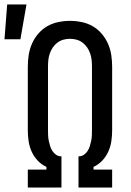

<svg xmlns="http://www.w3.org/2000/svg" viewBox="-62 -836 582 856"><path d="M62 0V-80H145V-92Q123 -102 106 -120Q89 -138 79 -160.5Q69 -183 65.5 -207Q62 -231 62 -255V-539Q62 -565 66 -591Q70 -617 80.5 -641Q91 -665 108.5 -685.5Q126 -706 148.5 -719Q171 -732 197.5 -737.5Q224 -743 250 -743Q276 -743 302.5 -737.5Q329 -732 351.5 -719Q374 -706 391.5 -685.5Q409 -665 419.5 -641Q430 -617 434 -591Q438 -565 438 -539V-255Q438 -231 434.5 -207Q431 -183 421 -160.5Q411 -138 394 -120Q377 -102 355 -92V-80H438V0H288V-139H290Q302 -139 312 -146Q322 -153 328.5 -163Q335 -173 338.5 -184.5Q342 -196 344.5 -208Q347 -220 347.5 -231.5Q348 -243 348 -255V-539Q348 -554 346.5 -568.5Q345 -583 340 -597.5Q335 -612 326.5 -624.5Q318 -637 306 -646Q294 -655 279.5 -659Q265 -663 250 -663Q235 -663 220.5 -659Q206 -655 194 -646Q182 -637 173.5 -624.5Q165 -612 160 -597.5Q155 -583 153.5 -568.5Q152 -554 152 -539V-255Q152 -243 152.5 -231.5Q153 -220 155.5 -208Q158 -196 161.5 -184.5Q165 -173 171.5 -163Q178 -153 188 -146Q198 -139 210 -139H212V0ZM-42 -661 -30 -816H56L29 -661Z"/></svg>

Font: Iosevka Term Curly Medium
Style: Regular
Weight: 500
Designer: Belleve Invis
Foundry: Belleve Invis
Version: Version 32.3.0